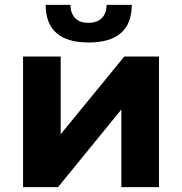

<svg xmlns="http://www.w3.org/2000/svg" viewBox="-20 -771 750 791"><path d="M75 -538H230V-218L492 -538H635V0H480V-320L219 0H75ZM168 -751H270Q271 -716 289.5 -696.5Q308 -677 344 -677Q380 -677 399.5 -696.5Q419 -716 419 -751H523Q522 -596 345 -596Q169 -596 168 -751Z"/></svg>

Font: Montserrat-Bold
Style: Bold
Weight: 700
Version: Version 7.200